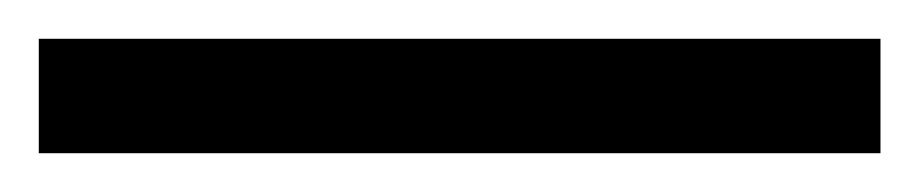

<svg xmlns="http://www.w3.org/2000/svg" viewBox="-25 63 474 99"><path d="M-5 142H429V83H-5Z"/></svg>

Font: Noto Serif Devanagari SemiCondensed Medium
Style: Regular
Weight: 500
Width: 4
Designer: Universal Thirst, Indian Type Foundry and the Monotype Design Team
Foundry: Monotype Imaging Inc.
Version: Version 2.004